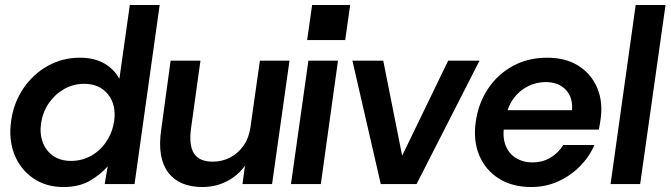

<svg xmlns="http://www.w3.org/2000/svg" viewBox="-20 -740 2696 772"><path d="M235 12Q164 12 112.5 -24Q61 -60 37.5 -120Q14 -180 25 -255Q35 -327 74 -384.5Q113 -442 172 -475Q231 -508 301 -508Q359 -508 399 -485Q439 -462 460 -423L502 -720H622L521 0H401L413 -71Q384 -38 341 -13Q298 12 235 12ZM266 -93Q309 -93 346 -113.5Q383 -134 407.5 -170.5Q432 -207 439 -253Q448 -319 414 -361Q380 -403 318 -403Q275 -403 238 -382Q201 -361 176.5 -325.5Q152 -290 145 -244Q139 -201 152.5 -166.5Q166 -132 195 -112.5Q224 -93 266 -93Z M794 12Q700 12 656 -47Q612 -106 628 -217L666 -496H786L748 -223Q739 -156 760 -123Q781 -90 836 -90Q872 -90 904 -106Q936 -122 958.5 -153.5Q981 -185 987 -228L1025 -496H1144L1074 0H955L965 -74Q937 -34 892 -11Q847 12 794 12Z M1150 0 1220 -496H1339L1270 0ZM1215 -579 1235 -720H1388L1368 -579Z M1511 0 1397 -496H1521L1597 -114L1782 -496H1908L1655 0Z M2116 12Q2040 12 1986 -22Q1932 -56 1907 -115.5Q1882 -175 1893 -251Q1904 -327 1943.5 -385Q1983 -443 2043.5 -475.5Q2104 -508 2180 -508Q2255 -508 2306.5 -475Q2358 -442 2381.5 -386Q2405 -330 2395 -261Q2394 -253 2392 -242Q2390 -231 2388 -219H1975L1986 -297H2280Q2284 -349 2254.5 -379.5Q2225 -410 2174 -410Q2136 -410 2101.5 -392.5Q2067 -375 2043.5 -342Q2020 -309 2012 -260L2007 -232Q2000 -187 2013.5 -154Q2027 -121 2055.5 -104Q2084 -87 2120 -87Q2162 -87 2194 -106.5Q2226 -126 2245 -157H2370Q2350 -110 2312 -71.5Q2274 -33 2224 -10.5Q2174 12 2116 12Z M2435 0 2536 -720H2656L2554 0Z"/></svg>

Font: Host Grotesk Light SemiBold
Style: Italic
Weight: 600
Italic angle: -8°
Version: Version 1.003